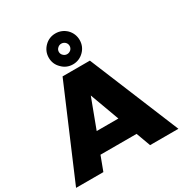

<svg xmlns="http://www.w3.org/2000/svg" viewBox="-245 -1140 1238 1303"><g transform="rotate(-30 374.0 -489.0)"><path d="M553 0H775L486 -701H272L-27 0H187L229 -112H512ZM287 -264 373 -493 457 -264ZM461 -943C437 -966 408 -978 375 -978C342 -978 313 -966 290 -943C266 -919 254 -890 254 -857C254 -824 266 -795 290 -772C313 -748 342 -736 375 -736C408 -736 437 -748 461 -772C484 -795 496 -824 496 -857C496 -890 484 -919 461 -943ZM346 -886C354 -894 364 -898 375 -898C386 -898 396 -894 405 -886C413 -878 417 -868 417 -857C417 -846 413 -836 405 -828C396 -820 386 -816 375 -816C364 -816 354 -820 346 -828C337 -836 333 -846 333 -857C333 -868 337 -878 346 -886Z"/></g></svg>

Font: Argentum Sans ExtraBold
Style: Regular
Weight: 800
Designer: Julieta Ulanovsky
Foundry: Julieta Ulanovsky
Version: Version 5.001;February 15, 2019;FontCreator 11.5.0.2425 64-b